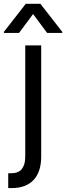

<svg xmlns="http://www.w3.org/2000/svg" viewBox="-56 -784 347 1009"><path d="M2.8 126.4Q41.2 126.4 58.9 103.9Q76.7 81.3 76.7 39.8V-545.5H160.5V39.8Q160.5 78.1 150.7 108.7Q141 139.2 121.6 160.5Q102.3 181.8 73 193.2Q43.7 204.5 4.3 204.5H-12.8V126.4ZM-35.5 -610.8V-616.5L79.5 -764.2H156.2L271.3 -616.5V-610.8H191.8L117.9 -710.2L44 -610.8Z"/></svg>

Font: Inter P
Style: Regular
Weight: 400
Designer: Rasmus Andersson
Foundry: rsms
Version: Version 3.018;git-588b23468